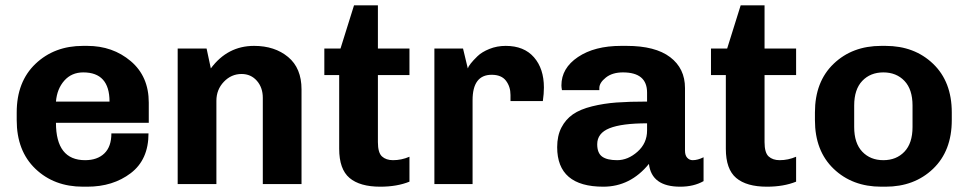

<svg xmlns="http://www.w3.org/2000/svg" viewBox="-20 -694 3652 724"><path d="M309 -521Q405 -521 473 -463.5Q541 -406 541 -307V-231H191Q191 -90 301 -90Q347 -90 373.5 -115.5Q400 -141 400 -191H540Q540 -92 473 -41Q406 10 309 10H293Q184 10 113.5 -57.5Q43 -125 43 -241V-270Q43 -386 114 -453.5Q185 -521 293 -521ZM294 -421Q250 -421 222.5 -390Q195 -359 191 -311H393Q393 -421 294 -421Z M938 -521Q1016 -521 1066.5 -479Q1117 -437 1117 -357V0H971V-325Q971 -364 948.5 -389.5Q926 -415 891 -415Q852 -415 824 -385.5Q796 -356 796 -314V0H650V-511H759L775 -436Q838 -521 938 -521Z M1315 -674H1405V-511H1524V-411H1405V-158Q1405 -118 1420.5 -104Q1436 -90 1462 -90Q1494 -90 1524 -103V-9Q1477 10 1414 10Q1337 10 1298 -23Q1259 -56 1259 -133V-411H1203V-511H1264Z M1887 -521Q1956 -521 1993.5 -478Q2031 -435 2031 -364Q2031 -341 2027 -313H1905V-336Q1905 -367 1888 -389.5Q1871 -412 1834 -412Q1762 -412 1762 -316V0H1618V-511H1726L1744 -436Q1746 -443 1755 -454.5Q1764 -466 1780.5 -482Q1797 -498 1825.5 -509.5Q1854 -521 1887 -521Z M2343 -521Q2451 -521 2507 -478.5Q2563 -436 2563 -362V-126Q2563 -108 2571.5 -99Q2580 -90 2592 -90Q2611 -90 2633 -101V-11Q2596 10 2545 10Q2437 10 2427 -76Q2357 10 2255 10Q2081 10 2081 -139Q2081 -182 2097 -213Q2113 -244 2140.5 -263Q2168 -282 2212.5 -293Q2257 -304 2305 -307.5Q2353 -311 2420 -311V-345Q2420 -421 2329 -421Q2289 -421 2264.5 -401.5Q2240 -382 2240 -362V-354H2099Q2097 -366 2097 -372Q2097 -437 2159.5 -479Q2222 -521 2322 -521ZM2420 -229Q2325 -229 2278.5 -210.5Q2232 -192 2232 -150Q2232 -117 2250.5 -103.5Q2269 -90 2307 -90Q2348 -90 2384 -122Q2420 -154 2420 -202Z M2773 -674H2863V-511H2982V-411H2863V-158Q2863 -118 2878.5 -104Q2894 -90 2920 -90Q2952 -90 2982 -103V-9Q2935 10 2872 10Q2795 10 2756 -23Q2717 -56 2717 -133V-411H2661V-511H2722Z M3303 10Q3194 10 3123.5 -57.5Q3053 -125 3053 -241V-270Q3053 -386 3123.5 -453.5Q3194 -521 3303 -521H3319Q3428 -521 3498.5 -453.5Q3569 -386 3569 -270V-241Q3569 -125 3498.5 -57.5Q3428 10 3319 10ZM3421 -215V-296Q3421 -357 3390.5 -389Q3360 -421 3311 -421Q3262 -421 3231.5 -389Q3201 -357 3201 -296V-215Q3201 -154 3231.5 -122Q3262 -90 3311 -90Q3360 -90 3390.5 -122Q3421 -154 3421 -215Z"/></svg>

Font: Chivo
Style: Bold
Weight: 700
Designer: Hector Gatti
Foundry: Omnibus-Type
Version: Version 1.007;PS 001.007;hotconv 1.0.88;makeotf.lib2.5.64775